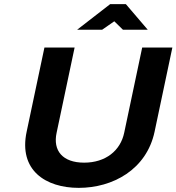

<svg xmlns="http://www.w3.org/2000/svg" viewBox="-20 -900 854 929"><path d="M195 -670 109 -263C69 -76 201 9 361 9C525 9 689 -79 728 -263L814 -670H668L581 -258C563 -171 491 -113 387 -113C283 -113 235 -171 254 -258L341 -670ZM353 -756H474L533 -797L575 -756H695L589 -880H513Z"/></svg>

Font: LT Wave Bold
Style: Italic
Weight: 700
Designer: Daniel Lyons
Version: Version 2.5 (Glyphs App)